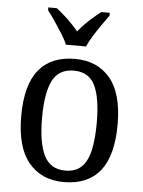

<svg xmlns="http://www.w3.org/2000/svg" viewBox="-54 -810 645 863"><g transform="rotate(5 268.0 -378.0)"><path d="M266 10Q166 10 108 -59Q50 -128 50 -269Q50 -409 105.5 -477.5Q161 -546 269 -546Q370 -546 427.5 -477.5Q485 -409 485 -269Q485 -128 429.5 -59Q374 10 266 10ZM269 -42Q314 -42 341 -67.5Q368 -93 379.5 -144Q391 -195 391 -269Q391 -381 363.5 -437Q336 -493 268 -493Q200 -493 172 -437Q144 -381 144 -269Q144 -157 172.5 -99.5Q201 -42 269 -42ZM222 -606Q213 -629 196 -655.5Q179 -682 161.5 -708Q144 -734 129 -753V-766H167Q184 -753 202 -737Q220 -721 236.5 -704Q253 -687 267 -670Q281 -687 297.5 -704Q314 -721 332.5 -737Q351 -753 368 -766H406V-753Q392 -734 374 -708Q356 -682 339.5 -655.5Q323 -629 313 -606Z"/></g></svg>

Font: Noto Serif SemiCondensed
Style: Regular
Weight: 400
Width: 4
Designer: Monotype Design Team
Foundry: Monotype Imaging Inc.
Version: Version 2.013